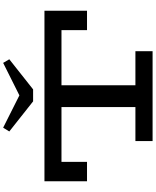

<svg xmlns="http://www.w3.org/2000/svg" viewBox="95 -1083 988 1218"><g transform="rotate(-90 589.0 -474.0)"><path d="M48 -416V-686H1130V-416H1007V-578H171V-416ZM303 0V-109H873V0ZM519 -69V-625H657V-69ZM799 -948 822 -909 631 -758H555L364 -909L388 -948L593 -845Z"/></g></svg>

Font: BioRhyme Expanded SemiBold
Style: Regular
Weight: 600
Width: 7
Designer: Aoife Mooney
Foundry: Aoife Mooney Type
Version: Version 1.600;gftools[0.9.33]